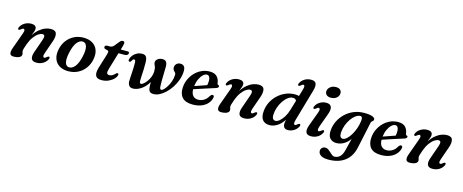

<svg xmlns="http://www.w3.org/2000/svg" viewBox="-46 -1517 6195 2567"><g transform="rotate(15 3051.0 -233.0)"><path d="M68 -353.5Q52.5 -361.5 68 -391Q88 -428.5 127.8 -451.2Q167.5 -474 217.5 -474Q250 -474 268 -460.2Q286 -446.5 286 -420Q286 -402 277.2 -378.8Q268.5 -355.5 255.5 -324.5Q291.5 -379.5 332 -412.2Q372.5 -445 412.2 -459.5Q452 -474 485.5 -474Q551.5 -474 564 -432Q576.5 -390 552 -320.5L491 -147Q477.5 -109.5 481 -94.5Q484.5 -79.5 497 -79.5Q511 -79.5 532 -99Q549 -113.5 560 -108.5Q575.5 -100.5 560 -70.5Q540 -33 501 -10.5Q462 12 412.5 12Q356 12 342.2 -23.2Q328.5 -58.5 350.5 -119.5L412.5 -296.5Q428.5 -341 423.8 -359.8Q419 -378.5 394.5 -378.5Q370 -378.5 338.8 -357.5Q307.5 -336.5 277 -295.2Q246.5 -254 224.5 -194Q209 -151 202.5 -129.2Q196 -107.5 196 -94.5Q196 -80.5 200.8 -69.8Q205.5 -59 205.5 -44.5Q205.5 -18.5 175.8 -3.2Q146 12 94.5 12Q18.5 12 58 -96L137 -314.5Q151 -352 147.2 -367Q143.5 -382 131 -382Q117 -382 96 -363Q79 -348 68 -353.5Z M944.5 -474.5Q1015 -473.5 1063.8 -443.8Q1112.5 -414 1133.2 -360Q1154 -306 1140.5 -231.5Q1126.5 -157.5 1085.2 -102Q1044 -46.5 982.5 -16.5Q921 13.5 847 12Q777.5 11 729.2 -18.8Q681 -48.5 660.5 -102.5Q640 -156.5 653.5 -231Q667.5 -305 708.5 -360.5Q749.5 -416 810.2 -446Q871 -476 944.5 -474.5ZM845.5 -41.5Q891 -36 930.2 -83.2Q969.5 -130.5 991 -228.5Q1011.5 -321 998.2 -368.5Q985 -416 946 -421Q901 -426 862.8 -379Q824.5 -332 803 -233.5Q782.5 -141.5 795 -94Q807.5 -46.5 845.5 -41.5Z M1290 -394 1257.5 -402Q1238 -409 1238 -427Q1238 -452.5 1274 -452.5H1310Q1336.5 -452.5 1359.5 -476.5L1420 -550.5Q1435.5 -568 1456.5 -568Q1481 -568 1481 -544.5Q1481 -529.5 1473 -501L1458 -450H1554.5Q1576 -450 1576 -431Q1576 -414 1561.8 -404.2Q1547.5 -394.5 1524 -394.5H1441.5L1371 -158Q1357.5 -112 1365 -95.8Q1372.5 -79.5 1399 -79.5Q1419 -79.5 1437 -88.8Q1455 -98 1475 -119.5Q1488 -133.5 1498.5 -133.5Q1516 -133.5 1513.5 -114.5Q1510.5 -88 1483.5 -58.8Q1456.5 -29.5 1412 -8.8Q1367.5 12 1312 12Q1248.5 12 1231 -26.5Q1213.5 -65 1236.5 -142L1298 -340Q1306 -367.5 1304.2 -378.8Q1302.5 -390 1290 -394Z M1677 -66.5Q1677 -85 1678.5 -116.2Q1680 -147.5 1682.5 -184.8Q1685 -222 1686.5 -259.2Q1688 -296.5 1687 -327Q1686.5 -368.5 1666 -368.5Q1650 -368.5 1639.5 -345.5Q1633 -332.5 1627.2 -327.8Q1621.5 -323 1614.5 -323Q1593 -323.5 1598 -350.5Q1603.5 -380.5 1625 -407.8Q1646.5 -435 1679.5 -452.2Q1712.5 -469.5 1753 -469.5Q1793 -469.5 1808.2 -444.2Q1823.5 -419 1824 -366.5Q1825.5 -323.5 1823.2 -272.5Q1821 -221.5 1818.5 -178Q1816 -134.5 1816.5 -114.5Q1817 -93 1822.2 -84.8Q1827.5 -76.5 1838 -76.5Q1851.5 -76.5 1872.8 -94Q1894 -111.5 1915.2 -141Q1936.5 -170.5 1951.2 -207Q1966 -243.5 1966 -281.5Q1966 -311.5 1963.2 -327.2Q1960.5 -343 1952 -360Q1945 -374 1942.2 -383.8Q1939.5 -393.5 1940 -406Q1942 -432.5 1968.5 -451.8Q1995 -471 2032 -471Q2067 -471 2082.8 -451.2Q2098.5 -431.5 2099.5 -389.5Q2099.5 -368.5 2098.8 -334.2Q2098 -300 2097 -259.2Q2096 -218.5 2095.8 -178.5Q2095.5 -138.5 2097.5 -106.5Q2099.5 -69.5 2121 -69.5Q2134 -69.5 2154.2 -89.8Q2174.5 -110 2195.2 -143.8Q2216 -177.5 2230.5 -219.2Q2245 -261 2247 -304.5Q2248 -322 2243.8 -331.5Q2239.5 -341 2227 -352Q2215 -363 2208.8 -377.2Q2202.5 -391.5 2205 -412Q2208.5 -437.5 2228.5 -455.8Q2248.5 -474 2279.5 -474Q2314.5 -474 2332.5 -450.5Q2350.5 -427 2346.5 -373Q2343 -317 2322.8 -261.8Q2302.5 -206.5 2270.5 -157.2Q2238.5 -108 2198.8 -69.8Q2159 -31.5 2116.8 -9.8Q2074.5 12 2034.5 12Q1999.5 12 1983 -3Q1966.5 -18 1962.5 -50Q1960.5 -66 1959.5 -87.8Q1958.5 -109.5 1959.5 -134Q1916 -62.5 1859 -25.2Q1802 12 1748.5 12Q1712 12 1695 -10.2Q1678 -32.5 1677 -66.5Z M2820.5 -144Q2812 -104 2781.5 -68.2Q2751 -32.5 2698.8 -10.2Q2646.5 12 2573 12Q2473 12 2428.2 -39.5Q2383.5 -91 2390.5 -180Q2395 -240.5 2419.8 -293.5Q2444.5 -346.5 2484.8 -387.2Q2525 -428 2576.5 -451Q2628 -474 2687 -474Q2753.5 -474 2786.5 -438.8Q2819.5 -403.5 2824.5 -352Q2827 -331 2839.5 -329Q2854.5 -327 2854.5 -313.5Q2854.5 -304 2846.8 -295.8Q2839 -287.5 2817.5 -281Q2795.5 -274 2760 -262.5Q2724.5 -251 2683.2 -237.8Q2642 -224.5 2601.8 -211.2Q2561.5 -198 2530 -187.5Q2531 -129 2557.5 -99.2Q2584 -69.5 2630 -69.5Q2673.5 -69.5 2711 -93.2Q2748.5 -117 2769.5 -159Q2780 -172 2787.2 -177Q2794.5 -182 2803 -181.5Q2813.5 -181.5 2819.5 -172.5Q2825.5 -163.5 2820.5 -144ZM2659.5 -424Q2633.5 -424 2606.8 -399.2Q2580 -374.5 2559.8 -331.2Q2539.5 -288 2532.5 -232Q2571.5 -245.5 2618 -261.5Q2664.5 -277.5 2698.5 -289.5Q2705 -316.5 2705 -355Q2705 -385.5 2692.8 -404.8Q2680.5 -424 2659.5 -424Z M2942 -353.5Q2926.5 -361.5 2942 -391Q2962 -428.5 3001.8 -451.2Q3041.5 -474 3091.5 -474Q3124 -474 3142 -460.2Q3160 -446.5 3160 -420Q3160 -402 3151.2 -378.8Q3142.5 -355.5 3129.5 -324.5Q3165.5 -379.5 3206 -412.2Q3246.5 -445 3286.2 -459.5Q3326 -474 3359.5 -474Q3425.5 -474 3438 -432Q3450.5 -390 3426 -320.5L3365 -147Q3351.5 -109.5 3355 -94.5Q3358.5 -79.5 3371 -79.5Q3385 -79.5 3406 -99Q3423 -113.5 3434 -108.5Q3449.5 -100.5 3434 -70.5Q3414 -33 3375 -10.5Q3336 12 3286.5 12Q3230 12 3216.2 -23.2Q3202.5 -58.5 3224.5 -119.5L3286.5 -296.5Q3302.5 -341 3297.8 -359.8Q3293 -378.5 3268.5 -378.5Q3244 -378.5 3212.8 -357.5Q3181.5 -336.5 3151 -295.2Q3120.5 -254 3098.5 -194Q3083 -151 3076.5 -129.2Q3070 -107.5 3070 -94.5Q3070 -80.5 3074.8 -69.8Q3079.5 -59 3079.5 -44.5Q3079.5 -18.5 3049.8 -3.2Q3020 12 2968.5 12Q2892.5 12 2932 -96L3011 -314.5Q3025 -352 3021.2 -367Q3017.5 -382 3005 -382Q2991 -382 2970 -363Q2953 -348 2942 -353.5Z M4086.5 -586.5 3960 -147.5Q3949 -108.5 3952.2 -93.5Q3955.5 -78.5 3968 -78.5Q3982 -78.5 4003 -98Q4020 -112.5 4031 -107Q4046.5 -99.5 4031 -69.5Q4011 -32.5 3973.2 -10.2Q3935.5 12 3894.5 12Q3859.5 12 3843.2 -5.5Q3827 -23 3827 -54Q3827 -78 3835.5 -115Q3793.5 -51 3742.5 -19.5Q3691.5 12 3639.5 12Q3573 12 3540.8 -29.8Q3508.5 -71.5 3518 -156.5Q3524 -220 3553.5 -277.5Q3583 -335 3630.2 -379Q3677.5 -423 3737.8 -448.5Q3798 -474 3866 -474Q3896.5 -474 3920 -466.5L3948 -559.5Q3959.5 -597.5 3956 -612.2Q3952.5 -627 3940.5 -627Q3926.5 -627 3905.5 -608Q3888.5 -593 3877.5 -598.5Q3862 -606.5 3877.5 -636Q3897.5 -673.5 3936 -696.2Q3974.5 -719 4023.5 -719Q4079.5 -719 4092 -684.2Q4104.5 -649.5 4086.5 -586.5ZM3654.5 -137.5Q3653 -97.5 3666.2 -80.8Q3679.5 -64 3701.5 -64Q3726 -64 3756 -88.5Q3786 -113 3813.2 -156.2Q3840.5 -199.5 3857 -256L3898.5 -393.5Q3887 -422.5 3850.5 -422.5Q3815 -422.5 3780.8 -396.8Q3746.5 -371 3718.2 -328.5Q3690 -286 3673 -236Q3656 -186 3654.5 -137.5Z M4336 -554.5Q4296.5 -554.5 4275.8 -574.2Q4255 -594 4257 -623Q4259 -657 4289.5 -683.5Q4320 -710 4369.5 -710Q4411 -710 4430 -689.5Q4449 -669 4447 -640.5Q4445 -604 4414.5 -579.2Q4384 -554.5 4336 -554.5ZM4291 -147.5Q4278 -109.5 4281.5 -94.8Q4285 -80 4297.5 -80Q4311 -80 4332.5 -99Q4349.5 -114 4360.5 -108.5Q4375.5 -100.5 4360 -71Q4340.5 -33.5 4301.5 -10.8Q4262.5 12 4212.5 12Q4156 12 4142.5 -23.5Q4129 -59 4152 -121L4223.5 -314.5Q4237.5 -352 4233.8 -367Q4230 -382 4217.5 -382Q4203.5 -382 4182.5 -363Q4165.5 -348 4154.5 -353.5Q4139 -361.5 4154.5 -391Q4174.5 -428.5 4213 -451.2Q4251.5 -474 4300 -474Q4351.5 -474 4367.8 -438.8Q4384 -403.5 4360 -336.5Z M4860 -6Q4832.5 122 4744.8 187.8Q4657 253.5 4518.5 253.5Q4449 253.5 4413.8 230.2Q4378.5 207 4378.5 169.5Q4378.5 144.5 4395.8 126.8Q4413 109 4442 109Q4464.5 109 4483 122Q4501.5 135 4518.5 151.8Q4535.5 168.5 4552.5 181.2Q4569.5 194 4588 194Q4627.5 194 4660 166Q4692.5 138 4708.5 69.5L4749 -94Q4713.5 -43.5 4665.5 -15.8Q4617.5 12 4564 12Q4506 12 4474 -25.5Q4442 -63 4449.5 -141.5Q4455.5 -204 4484.5 -263.5Q4513.5 -323 4562.8 -370.5Q4612 -418 4678 -446Q4744 -474 4823.5 -474Q4901 -474 4938 -458.8Q4975 -443.5 4972.5 -421Q4971 -407.5 4963.5 -401Q4956 -394.5 4948.2 -388.2Q4940.5 -382 4937.5 -368ZM4590.5 -149.5Q4586.5 -101.5 4599.2 -83.5Q4612 -65.5 4631.5 -65.5Q4658 -65.5 4687 -91.5Q4716 -117.5 4742 -160.8Q4768 -204 4786.2 -256.5Q4804.5 -309 4810 -362Q4817.5 -421 4783.5 -421Q4751.5 -421 4719 -397.2Q4686.5 -373.5 4659 -334.2Q4631.5 -295 4613 -246.8Q4594.5 -198.5 4590.5 -149.5Z M5428.5 -144Q5420 -104 5389.5 -68.2Q5359 -32.5 5306.8 -10.2Q5254.5 12 5181 12Q5081 12 5036.2 -39.5Q4991.5 -91 4998.5 -180Q5003 -240.5 5027.8 -293.5Q5052.5 -346.5 5092.8 -387.2Q5133 -428 5184.5 -451Q5236 -474 5295 -474Q5361.5 -474 5394.5 -438.8Q5427.5 -403.5 5432.5 -352Q5435 -331 5447.5 -329Q5462.5 -327 5462.5 -313.5Q5462.5 -304 5454.8 -295.8Q5447 -287.5 5425.5 -281Q5403.5 -274 5368 -262.5Q5332.5 -251 5291.2 -237.8Q5250 -224.5 5209.8 -211.2Q5169.5 -198 5138 -187.5Q5139 -129 5165.5 -99.2Q5192 -69.5 5238 -69.5Q5281.5 -69.5 5319 -93.2Q5356.5 -117 5377.5 -159Q5388 -172 5395.2 -177Q5402.5 -182 5411 -181.5Q5421.5 -181.5 5427.5 -172.5Q5433.5 -163.5 5428.5 -144ZM5267.5 -424Q5241.5 -424 5214.8 -399.2Q5188 -374.5 5167.8 -331.2Q5147.5 -288 5140.5 -232Q5179.5 -245.5 5226 -261.5Q5272.5 -277.5 5306.5 -289.5Q5313 -316.5 5313 -355Q5313 -385.5 5300.8 -404.8Q5288.5 -424 5267.5 -424Z M5550 -353.5Q5534.5 -361.5 5550 -391Q5570 -428.5 5609.8 -451.2Q5649.5 -474 5699.5 -474Q5732 -474 5750 -460.2Q5768 -446.5 5768 -420Q5768 -402 5759.2 -378.8Q5750.5 -355.5 5737.5 -324.5Q5773.5 -379.5 5814 -412.2Q5854.5 -445 5894.2 -459.5Q5934 -474 5967.5 -474Q6033.5 -474 6046 -432Q6058.5 -390 6034 -320.5L5973 -147Q5959.5 -109.5 5963 -94.5Q5966.5 -79.5 5979 -79.5Q5993 -79.5 6014 -99Q6031 -113.5 6042 -108.5Q6057.5 -100.5 6042 -70.5Q6022 -33 5983 -10.5Q5944 12 5894.5 12Q5838 12 5824.2 -23.2Q5810.5 -58.5 5832.5 -119.5L5894.5 -296.5Q5910.5 -341 5905.8 -359.8Q5901 -378.5 5876.5 -378.5Q5852 -378.5 5820.8 -357.5Q5789.5 -336.5 5759 -295.2Q5728.5 -254 5706.5 -194Q5691 -151 5684.5 -129.2Q5678 -107.5 5678 -94.5Q5678 -80.5 5682.8 -69.8Q5687.5 -59 5687.5 -44.5Q5687.5 -18.5 5657.8 -3.2Q5628 12 5576.5 12Q5500.5 12 5540 -96L5619 -314.5Q5633 -352 5629.2 -367Q5625.5 -382 5613 -382Q5599 -382 5578 -363Q5561 -348 5550 -353.5Z"/></g></svg>

Font: Fraunces 9pt S000 SemiBold
Style: Italic
Weight: 600
Italic angle: -16°
Version: Version 1.000; ttfautohint (v1.8.3)